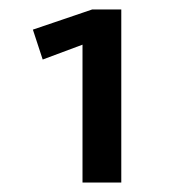

<svg xmlns="http://www.w3.org/2000/svg" viewBox="-20 -707 373 407"><path d="M154.9 -320V-612.3L70.5 -580.8L49.7 -644.2Q79 -654.3 111.3 -665.1Q143.5 -675.9 175.6 -687H237.1V-320Z"/></svg>

Font: Ancizar Sans Thin
Style: Regular
Weight: 100
Designer: Cesar Puertas, Viviana Monsalve, Julian Moncada, Julian Prieto, Jose Castro, Mariel Hernandez, Felipe Aragon, Sara Alarc
Version: Version 8.100